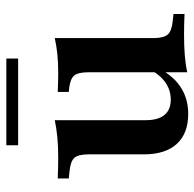

<svg xmlns="http://www.w3.org/2000/svg" viewBox="-24 -602 637 630"><g transform="rotate(-90 295.0 -286.5)"><path d="M216.1 -416.1V-208.1H104V-314.5Q104 -348.4 92.7 -361.3Q81.5 -374.2 48.4 -377.4L25 -379.8V-416.1Q41.9 -415.3 57.7 -414.9Q73.4 -414.5 92.7 -414.5Q129.8 -414.5 160.1 -417.3Q190.3 -420.2 216.1 -425.8ZM216.1 -208.1V-128.2Q216.1 -87.1 233.1 -66.1Q250 -45.2 283.9 -45.2Q320.2 -45.2 348.4 -69.4Q376.6 -93.5 397.6 -144.4L405.6 -128.2Q379 -55.6 337.1 -21.8Q295.2 12.1 237.1 12.1Q172.6 12.1 138.3 -25.4Q104 -62.9 104 -133.9V-208.1ZM373.4 0V-208.1H485.5V-102.4Q485.5 -68.5 497.2 -55.2Q508.9 -41.9 541.9 -38.7L564.5 -36.3V0Q547.6 -0.8 531.9 -1.2Q516.1 -1.6 496.8 -1.6Q459.7 -1.6 429.4 0.8Q399.2 3.2 373.4 8.9ZM485.5 -416.1V-208.1H373.4V-314.5Q373.4 -348.4 363.3 -361.3Q353.2 -374.2 324.2 -378.2L308.9 -379.8V-416.1Q325.8 -415.3 339.9 -414.9Q354 -414.5 370.2 -414.5Q404 -414.5 432.3 -417.3Q460.5 -420.2 485.5 -425.8ZM133.9 -546V-584.7H418.5V-546Z"/></g></svg>

Font: Playfair 9pt
Style: Bold
Weight: 700
Designer: Claus Eggers Sørensen
Foundry: Claus Eggers Sørensen
Version: Version 2.203